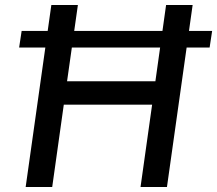

<svg xmlns="http://www.w3.org/2000/svg" viewBox="-20 -743 863 763"><path d="M56 -554 66 -620H823L813 -554ZM82 0 184 -723H289.5L246.5 -420H597.5L640 -723H745.5L643.5 0H538.5L584.5 -327H233.5L187.5 0Z"/></svg>

Font: Public Sans Thin Medium
Style: Italic
Weight: 500
Italic angle: -8°
Version: Version 2.001